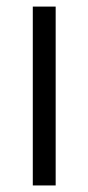

<svg xmlns="http://www.w3.org/2000/svg" viewBox="-20 -566 269 586"><path d="M80.1 -545.9H149.9V0H80.1Z"/></svg>

Font: PoppinsZ Light
Style: Regular
Weight: 300
Designer: Ninad Kale (Devanagari), Jonny Pinhorn (Latin)
Foundry: Indian Type Foundry
Version: Version 3.002;FEAKit 1.0